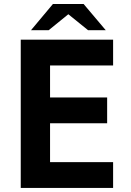

<svg xmlns="http://www.w3.org/2000/svg" viewBox="-20 -924 642 944"><path d="M240.2 -904.3H391.1L500 -775.4H413.1L315.9 -854L219.2 -775.4H132.3ZM82 -729H536.1V-602.1H226.1V-444.8H506.8V-317.9H226.1V-127H536.1V0H82Z"/></svg>

Font: Hack
Style: Bold
Weight: 700
Monospace: yes
Designer: Christopher Simpkins
Foundry: Christopher Simpkins
Version: Version 2.017